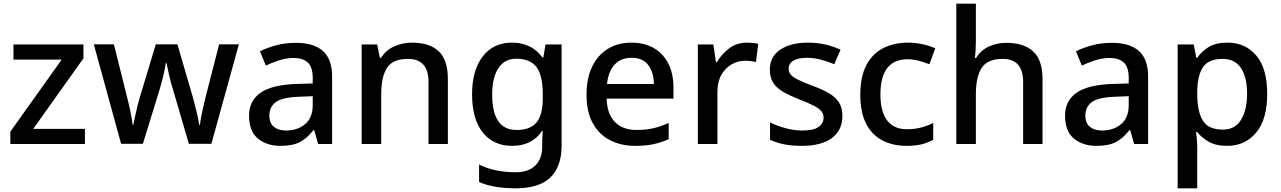

<svg xmlns="http://www.w3.org/2000/svg" viewBox="-20 -780 6937 1040"><path d="M440 0H36V-67L314 -457H53V-539H432V-464L160 -82H440Z M918 -292Q905 -333 895.5 -374.5Q886 -416 882 -438H878Q875 -416 865.5 -374Q856 -332 843 -290L754 -1H636L488 -540H597L665 -267Q676 -225 685.5 -179.5Q695 -134 699 -103H702Q706 -122 711.5 -149Q717 -176 724 -204Q731 -232 737 -252L824 -540H941L1025 -252Q1034 -218 1044.5 -176Q1055 -134 1059 -104H1063Q1066 -132 1076 -178Q1086 -224 1097 -267L1167 -540H1274L1125 -1H1003Z M1582 -548Q1680 -548 1729.5 -503.5Q1779 -459 1779 -365V0H1703L1682 -75H1678Q1643 -31 1604.5 -10.5Q1566 10 1498 10Q1425 10 1377 -29.5Q1329 -69 1329 -153Q1329 -234 1391.5 -277.5Q1454 -321 1583 -325L1674 -328V-356Q1674 -417 1647 -441.5Q1620 -466 1571 -466Q1531 -466 1492.5 -453.5Q1454 -441 1420 -425L1388 -502Q1425 -521 1475 -534.5Q1525 -548 1582 -548ZM1601 -256Q1509 -253 1474 -227Q1439 -201 1439 -154Q1439 -112 1464 -92.5Q1489 -73 1529 -73Q1591 -73 1632.5 -107.5Q1674 -142 1674 -212V-259Z M2212 -549Q2307 -549 2356.5 -502Q2406 -455 2406 -351V0H2301V-336Q2301 -461 2190 -461Q2107 -461 2076 -412Q2045 -363 2045 -272V0H1939V-539H2023L2038 -466H2043Q2070 -508 2115 -528.5Q2160 -549 2212 -549Z M2753 -549Q2860 -549 2918 -469H2923L2935 -539H3022V8Q3022 123 2961 181.5Q2900 240 2773 240Q2653 240 2575 206V111Q2616 132 2666 142.5Q2716 153 2775 153Q2842 153 2879.5 116.5Q2917 80 2917 15V-4Q2917 -16 2918 -38Q2919 -60 2920 -71H2916Q2863 10 2754 10Q2652 10 2594.5 -63Q2537 -136 2537 -269Q2537 -399 2594.5 -474Q2652 -549 2753 -549ZM2776 -462Q2714 -462 2680 -411.5Q2646 -361 2646 -267Q2646 -76 2778 -76Q2853 -76 2886.5 -117Q2920 -158 2920 -248V-269Q2920 -371 2886 -416.5Q2852 -462 2776 -462Z M3400 -549Q3506 -549 3567 -483.5Q3628 -418 3628 -305V-246H3266Q3268 -164 3310 -120Q3352 -76 3428 -76Q3479 -76 3519.5 -85.5Q3560 -95 3602 -114V-26Q3561 -8 3519.5 1Q3478 10 3421 10Q3343 10 3283.5 -21Q3224 -52 3190.5 -113.5Q3157 -175 3157 -266Q3157 -356 3187.5 -419Q3218 -482 3272.5 -515.5Q3327 -549 3400 -549ZM3401 -467Q3343 -467 3309 -430Q3275 -393 3268 -325H3522Q3521 -388 3491.5 -427.5Q3462 -467 3401 -467Z M4025 -549Q4059 -549 4087 -543L4075 -444Q4063 -447 4047 -449Q4031 -451 4015 -451Q3977 -451 3943 -431.5Q3909 -412 3887.5 -374.5Q3866 -337 3866 -283V0H3760V-539H3844L3858 -443H3863Q3888 -486 3929 -517.5Q3970 -549 4025 -549Z M4543 -152Q4543 -74 4485.5 -32Q4428 10 4325 10Q4268 10 4226.5 1.5Q4185 -7 4151 -23V-117Q4187 -99 4234 -86Q4281 -73 4325 -73Q4386 -73 4413.5 -92Q4441 -111 4441 -143Q4441 -162 4430 -176.5Q4419 -191 4391 -206Q4363 -221 4311 -241Q4260 -261 4224 -281.5Q4188 -302 4169 -330.5Q4150 -359 4150 -403Q4150 -474 4207 -511.5Q4264 -549 4356 -549Q4406 -549 4449.5 -539Q4493 -529 4533 -511L4499 -432Q4464 -447 4426 -457Q4388 -467 4352 -467Q4303 -467 4277.5 -451.5Q4252 -436 4252 -409Q4252 -389 4264 -375Q4276 -361 4305.5 -347Q4335 -333 4385 -314Q4436 -295 4471 -274.5Q4506 -254 4524.5 -225Q4543 -196 4543 -152Z M4890 10Q4816 10 4759.5 -19.5Q4703 -49 4671.5 -110Q4640 -171 4640 -267Q4640 -366 4673.5 -428.5Q4707 -491 4765.5 -520Q4824 -549 4898 -549Q4940 -549 4979.5 -540Q5019 -531 5046 -518L5014 -432Q4988 -443 4956.5 -451Q4925 -459 4896 -459Q4749 -459 4749 -268Q4749 -175 4785.5 -127.5Q4822 -80 4892 -80Q4935 -80 4970.5 -89.5Q5006 -99 5035 -114V-23Q5007 -7 4972.5 1.5Q4938 10 4890 10Z M5266 -558Q5266 -531 5264.5 -507Q5263 -483 5261 -466H5267Q5293 -508 5336.5 -528Q5380 -548 5431 -548Q5526 -548 5576.5 -501.5Q5627 -455 5627 -351V0H5522V-336Q5522 -461 5411 -461Q5328 -461 5297 -411.5Q5266 -362 5266 -271V0H5160V-760H5266Z M6002 -548Q6100 -548 6149.5 -503.5Q6199 -459 6199 -365V0H6123L6102 -75H6098Q6063 -31 6024.5 -10.5Q5986 10 5918 10Q5845 10 5797 -29.5Q5749 -69 5749 -153Q5749 -234 5811.5 -277.5Q5874 -321 6003 -325L6094 -328V-356Q6094 -417 6067 -441.5Q6040 -466 5991 -466Q5951 -466 5912.5 -453.5Q5874 -441 5840 -425L5808 -502Q5845 -521 5895 -534.5Q5945 -548 6002 -548ZM6021 -256Q5929 -253 5894 -227Q5859 -201 5859 -154Q5859 -112 5884 -92.5Q5909 -73 5949 -73Q6011 -73 6052.5 -107.5Q6094 -142 6094 -212V-259Z M6629 -549Q6726 -549 6785 -479Q6844 -409 6844 -271Q6844 -133 6784 -61.5Q6724 10 6627 10Q6565 10 6526 -13Q6487 -36 6465 -65H6459Q6461 -48 6463 -22.5Q6465 3 6465 23V240H6359V-539H6446L6460 -467H6465Q6488 -501 6526.5 -525Q6565 -549 6629 -549ZM6602 -461Q6528 -461 6497.5 -418Q6467 -375 6465 -287V-271Q6465 -178 6494.5 -128Q6524 -78 6604 -78Q6670 -78 6702.5 -131.5Q6735 -185 6735 -272Q6735 -360 6702.5 -410.5Q6670 -461 6602 -461Z"/></svg>

Font: Noto Sans Meetei Mayek Medium
Style: Regular
Weight: 500
Designer: Monotype Design Team and Neelakash Kshetrimayum
Foundry: Monotype Imaging Inc.
Version: Version 2.002; ttfautohint (v1.8.4.7-5d5b)